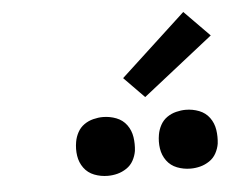

<svg xmlns="http://www.w3.org/2000/svg" viewBox="-37 -1029 574 462"><g transform="rotate(-5 250.0 -797.5)"><path d="M406 -609Q389 -609 373.5 -615Q358 -621 348.5 -634Q339 -647 336.5 -663.5Q334 -680 337 -697Q339 -709 345 -720Q351 -731 361 -738Q371 -745 383 -748Q395 -751 406 -751Q423 -751 438.5 -745Q454 -739 463.5 -726Q473 -713 475.5 -696.5Q478 -680 476 -663Q474 -651 468 -640Q462 -629 451.5 -622Q441 -615 429.5 -612Q418 -609 406 -609ZM206 -609Q189 -609 173.5 -615Q158 -621 148.5 -634Q139 -647 136.5 -663.5Q134 -680 137 -697Q139 -709 145 -720Q151 -731 161 -738Q171 -745 183 -748Q195 -751 206 -751Q223 -751 238.5 -745Q254 -739 263.5 -726Q273 -713 275.5 -696.5Q278 -680 276 -663Q274 -651 268 -640Q262 -629 251.5 -622Q241 -615 229.5 -612Q218 -609 206 -609ZM312 -790 263 -840 421 -986 482 -924Z"/></g></svg>

Font: Iosevka Slab Semibold Oblique
Style: Regular
Weight: 600
Italic angle: -9°
Monospace: yes
Designer: Belleve Invis
Foundry: Belleve Invis
Version: Version 11.1.1; ttfautohint (v1.8.3)